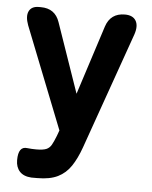

<svg xmlns="http://www.w3.org/2000/svg" viewBox="-50 -524 605 762"><g transform="rotate(5 252.5 -143.5)"><path d="M127 195H103Q72 193 56.5 176Q41 159 41 131Q41 75 77 80Q86 81 95 81.5Q104 82 113 82Q140 82 153 76.5Q166 71 173.5 57.5Q181 44 190 21L198 -1L38 -406Q25 -441 35 -461.5Q45 -482 74 -482H82Q139 -482 157 -429L253 -152L342 -428Q360 -482 417 -482Q449 -482 461 -461.5Q473 -441 461 -406L297 58Q281 103 260.5 133.5Q240 164 208.5 179.5Q177 195 127 195Z"/></g></svg>

Font: Zen Maru Gothic Black
Style: Regular
Weight: 900
Designer: Yoshimichi Ohira
Foundry: Positype
Version: Version 1.001